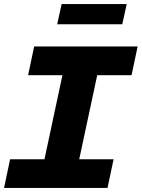

<svg xmlns="http://www.w3.org/2000/svg" viewBox="-31 -930 701 950"><path d="M-11 0 19 -142H189L278 -558H108L138 -700H650L620 -558H450L361 -142H531L501 0ZM252 -810 274 -910H596L574 -810Z"/></svg>

Font: Red Hat Mono
Style: Italic
Weight: 300
Italic angle: -12°
Monospace: yes
Designer: Pentagram, MCKL
Foundry: Pentagram, MCKL
Version: Version 1.023